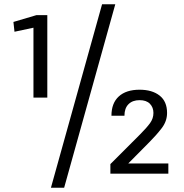

<svg xmlns="http://www.w3.org/2000/svg" viewBox="-20 -815 865 901"><path d="M219 66 459 -795H521L281 66ZM137 -357V-685L48 -666L43 -712L151 -744H202V-357ZM498 0V-45L637 -184Q668 -215 684 -237Q700 -259 700 -285Q700 -311 683.5 -328Q667 -345 635 -345Q602 -345 583 -326Q564 -307 564 -272H503Q503 -331 537.5 -362.5Q572 -394 635 -394Q694 -394 729 -366.5Q764 -339 764 -285Q764 -246 738.5 -213Q713 -180 681 -148L582 -48H770V0Z"/></svg>

Font: Fauna One
Style: Regular
Weight: 400
Designer: Eduardo Rodriguez Tunni
Foundry: Eduardo Rodriguez Tunni
Version: Version 2.001; ttfautohint (v1.8.4.7-5d5b);gftools[0.9.23]